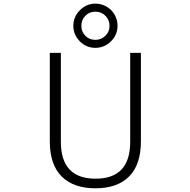

<svg xmlns="http://www.w3.org/2000/svg" viewBox="-20 -1021 1040 1052"><path d="M557.6 -825.2Q580.1 -846.7 580.1 -879.4Q580.1 -912.1 557.6 -934.6Q535.2 -957 502.4 -957Q469.7 -957 447.8 -934.6Q425.8 -912.1 425.8 -879.4Q425.8 -846.7 447.8 -824.7Q469.7 -802.7 502.4 -802.7Q535.2 -802.7 557.6 -825.2ZM588.9 -965.8Q624 -928.7 624 -879.4Q624 -830.1 587.9 -794.4Q551.8 -758.8 502.4 -758.8Q453.1 -758.8 417.5 -794.4Q381.8 -830.1 381.8 -879.4Q381.8 -928.7 417.5 -964.8Q453.1 -1001 502.4 -1001Q551.8 -1001 588.9 -965.8ZM252.9 -246.1V-731.4H313.5V-244.1Q313.5 -42 503.9 -42Q693.4 -42 693.4 -244.1V-731.4H752V-246.1Q752 -119.1 687.5 -54.2Q623 10.7 502.9 10.7Q382.8 10.7 317.9 -54.2Q252.9 -119.1 252.9 -246.1Z"/></svg>

Font: Gen Shin Gothic Monospace Light
Style: Regular
Weight: 300
Designer: [Source Han Sans]
Ryoko NISHIZUKA  (kana & ideographs); Paul D. Hunt (Latin, Greek & Cyrillic); Wenlong ZHANG  (bopomofo
Version: Version 1.002.20150607